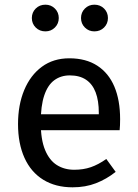

<svg xmlns="http://www.w3.org/2000/svg" viewBox="-20 -788 590 820"><path d="M276 -539Q347 -539 395.5 -507.5Q444 -476 468.5 -418Q493 -360 493 -279Q493 -266 492.5 -253.5Q492 -241 491 -232H139V-300H402Q402 -302 402 -303.5Q402 -305 402 -306Q402 -358 388.5 -393.5Q375 -429 347.5 -447.5Q320 -466 278 -466Q240 -466 212 -445.5Q184 -425 169 -380.5Q154 -336 154 -265Q154 -192 172.5 -147.5Q191 -103 223 -83Q255 -63 297 -63Q336 -63 368 -74Q400 -85 434 -109L474 -54Q435 -23 390 -5.5Q345 12 290 12Q217 12 164.5 -20.5Q112 -53 84.5 -114Q57 -175 57 -258Q57 -340 83.5 -403.5Q110 -467 159 -503Q208 -539 276 -539ZM383 -768Q408 -768 424.5 -751.5Q441 -735 441 -711Q441 -687 424.5 -670.5Q408 -654 383 -654Q359 -654 342.5 -670.5Q326 -687 326 -711Q326 -735 342.5 -751.5Q359 -768 383 -768ZM174 -768Q198 -768 214.5 -751.5Q231 -735 231 -711Q231 -687 214.5 -670.5Q198 -654 174 -654Q149 -654 132.5 -670.5Q116 -687 116 -711Q116 -735 132.5 -751.5Q149 -768 174 -768Z"/></svg>

Font: Fira Sans Variable
Style: Regular
Weight: 400
Designer: Carrois Corporate & Edenspiekermann AG
Foundry: Carrois Corporate GbR & Edenspiekermann AG
Version: Version 4.202